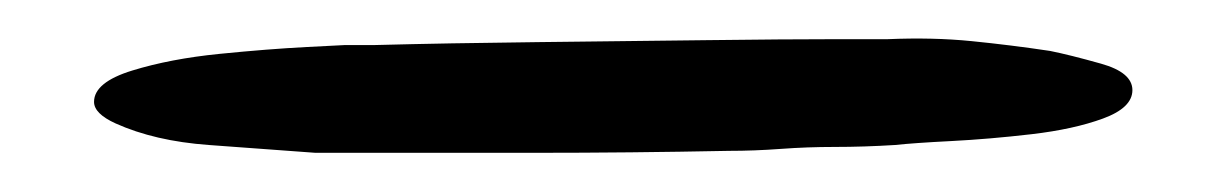

<svg xmlns="http://www.w3.org/2000/svg" viewBox="-20 -79 615 98"><path d="M153 -1Q151 -1 148.5 -1Q146 -1 143 -1Q142 -1 141.5 -1Q141 -1 141 -1Q114 -3 86.5 -5Q59 -7 39 -16Q28 -21 28 -27Q28 -37 47.5 -43Q67 -49 92 -51.5Q117 -54 136.5 -55Q156 -56 156 -56H171Q209 -57 254.5 -57.5Q300 -58 340.5 -58.5Q381 -59 407 -59Q433 -59 433 -59Q456 -60 476 -58Q496 -56 516 -53Q526 -51 542 -46.5Q558 -42 558 -33Q558 -24 543 -18.5Q528 -13 506.5 -10.5Q485 -8 465.5 -7Q446 -6 437 -5Q421 -4 406 -4Q392 -4 378.5 -3Q365 -2 352 -2Q302 -1 252.5 -1Q203 -1 153 -1Z"/></svg>

Font: Nerko One
Style: Regular
Weight: 400
Designer: Nermin Kahrimanovic
Foundry: Nermin Kahrimanovic
Version: Version 1.101